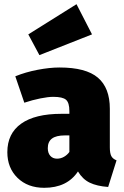

<svg xmlns="http://www.w3.org/2000/svg" viewBox="-20 -876 591 916"><path d="M536 -111 496 16Q442 12 408 -4.5Q374 -21 352 -58Q300 20 191 20Q112 20 63.5 -27.5Q15 -75 15 -150Q15 -239 81 -286Q147 -333 273 -333H311V-346Q311 -386 295 -400Q279 -414 234 -414Q210 -414 172.5 -406.5Q135 -399 96 -386L53 -512Q102 -532 159.5 -543Q217 -554 264 -554Q390 -554 447 -505.5Q504 -457 504 -357V-173Q504 -145 511 -131.5Q518 -118 536 -111ZM311 -151V-230H290Q248 -230 228 -215Q208 -200 208 -169Q208 -146 220 -132.5Q232 -119 252 -119Q270 -119 285.5 -128Q301 -137 311 -151ZM419 -712 168 -613 115 -712 345 -856Z"/></svg>

Font: FiraGO Heavy
Style: Regular
Weight: 900
Designer: bBox Type
Foundry: bBox Type GmbH
Version: Version 1.001